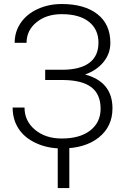

<svg xmlns="http://www.w3.org/2000/svg" viewBox="-20 -741 635 971"><path d="M478 -525.4Q478 -592.3 429.7 -630.9Q381.3 -669.4 292 -669.4Q214.8 -669.4 164.6 -628.4Q114.3 -587.4 114.3 -524.4H54.2Q54.2 -581.1 85 -625.7Q115.7 -670.4 171.1 -695.6Q226.6 -720.7 292 -720.7Q407.2 -720.7 472.7 -669.4Q538.1 -618.2 538.1 -523.9Q538.1 -469.7 503.4 -427.2Q468.8 -384.8 410.2 -364.3Q548.8 -327.1 548.8 -192.9Q548.8 -100.6 479.2 -45.4Q409.7 9.8 292 9.8Q220.7 9.8 162.1 -17.3Q103.5 -44.4 73.7 -90.6Q43.9 -136.7 43.9 -197.3H104Q104 -128.9 157.2 -84.7Q210.4 -40.5 292 -40.5Q384.3 -40.5 436.5 -81.3Q488.8 -122.1 488.8 -190.9Q488.8 -263.7 442.4 -299.6Q396 -335.4 299.3 -336.4H208.5V-388.2H296.4Q385.3 -388.7 431.6 -423.1Q478 -457.5 478 -525.4ZM330.6 210H272V-23.4H330.6Z"/></svg>

Font: Roboto-Light
Style: Regular
Weight: 300
Designer: Google
Version: Version 2.137; 2017